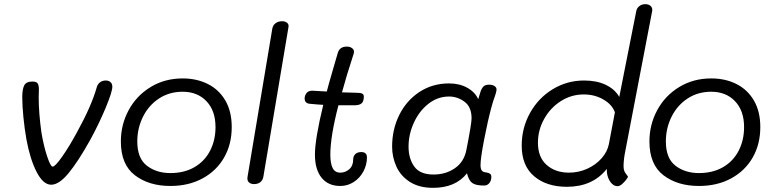

<svg xmlns="http://www.w3.org/2000/svg" viewBox="-20 -894 3703 923"><path d="M107 -224Q98 -275 92.5 -330.5Q87 -386 87 -427Q87 -465 96.5 -483.5Q106 -502 136 -502Q155 -502 161 -493Q167 -484 167 -463L166 -427Q166 -352 179 -258Q190 -192 206.5 -142.5Q223 -93 233 -93Q245 -93 278.5 -140.5Q312 -188 350 -258Q420 -385 445 -474Q449 -489 460.5 -498Q472 -507 488 -507Q503 -507 511.5 -499Q520 -491 520 -477Q520 -453 488.5 -377Q457 -301 414 -222Q356 -118 310 -62Q264 -6 226 -6Q188 -6 156.5 -66.5Q125 -127 107 -224Z M561 -214Q561 -295 598.5 -364.5Q636 -434 704 -475.5Q772 -517 858 -517Q926 -517 979.5 -490Q1033 -463 1063.5 -410.5Q1094 -358 1094 -283Q1094 -201 1057.5 -137Q1021 -73 954 -36.5Q887 0 799 0Q696 0 628.5 -51.5Q561 -103 561 -214ZM1016 -283Q1016 -362 972.5 -407.5Q929 -453 858 -453Q794 -453 744.5 -420.5Q695 -388 667.5 -333Q640 -278 640 -214Q640 -133 686 -97.5Q732 -62 799 -62Q866 -62 915 -90.5Q964 -119 990 -169.5Q1016 -220 1016 -283Z M1170 -44 1289 -756Q1292 -773 1305 -782.5Q1318 -792 1336 -792Q1351 -792 1360 -784.5Q1369 -777 1367 -765L1246 -44Q1243 -27 1231 -18Q1219 -9 1202 -9Q1185 -9 1176 -18Q1167 -27 1170 -44Z M1744 -137Q1744 -102 1727 -70Q1710 -38 1680.5 -19Q1651 0 1616 0Q1558 0 1526 -39.5Q1494 -79 1494 -151Q1494 -225 1534 -390Q1511 -391 1470 -395Q1441 -397 1445 -428Q1449 -444 1458 -451Q1467 -458 1482 -458Q1493 -458 1551 -454Q1561 -493 1570.5 -524.5Q1580 -556 1587 -582L1604 -640Q1613 -670 1647 -670Q1663 -670 1672.5 -662.5Q1682 -655 1682 -644Q1682 -641 1680 -635Q1644 -525 1624 -450Q1670 -448 1695 -448Q1713 -448 1721 -444Q1729 -440 1729 -430Q1729 -406 1718 -397Q1707 -388 1686 -388H1607Q1568 -239 1568 -150Q1568 -109 1579 -86.5Q1590 -64 1616 -64Q1640 -64 1659 -80.5Q1678 -97 1678 -129Q1678 -143 1688 -153Q1698 -163 1717 -163Q1744 -163 1744 -137Z M2358 -428Q2352 -414 2342 -377Q2325 -314 2307.5 -223.5Q2290 -133 2290 -100Q2290 -83 2296 -74.5Q2302 -66 2318 -65Q2330 -63 2336 -58.5Q2342 -54 2342 -44Q2342 -26 2332.5 -14Q2323 -2 2307 -2Q2267 -2 2250 -14.5Q2233 -27 2225 -61Q2170 9 2062 9Q1995 9 1950.5 -19.5Q1906 -48 1885.5 -93.5Q1865 -139 1865 -189Q1865 -272 1899.5 -341.5Q1934 -411 1996.5 -452Q2059 -493 2139 -493Q2189 -493 2226.5 -472Q2264 -451 2279 -417L2289 -450Q2294 -467 2303 -477Q2312 -487 2330 -487Q2347 -487 2357 -480.5Q2367 -474 2367 -464Q2367 -458 2363.5 -445.5Q2360 -433 2358 -428ZM2247 -325Q2247 -380 2213 -405Q2179 -430 2139 -430Q2084 -430 2039.5 -395Q1995 -360 1969.5 -304Q1944 -248 1944 -189Q1944 -132 1971.5 -93.5Q1999 -55 2064 -55Q2123 -55 2167 -85.5Q2211 -116 2222 -173Q2247 -300 2247 -325Z M2488 -194Q2488 -279 2528 -351Q2568 -423 2637 -465Q2706 -507 2788 -507Q2849 -507 2892.5 -486Q2936 -465 2957 -428L3039 -842Q3042 -856 3054 -865Q3066 -874 3082 -874Q3099 -874 3108.5 -864.5Q3118 -855 3115 -840L2983 -152Q2980 -135 2978.5 -115.5Q2977 -96 2978 -88Q2979 -71 2989 -58.5Q2999 -46 2999 -45Q2999 -42 2990.5 -30.5Q2982 -19 2970.5 -9Q2959 1 2949 1Q2927 1 2911.5 -23.5Q2896 -48 2897 -82Q2829 4 2705 4Q2608 4 2548 -46.5Q2488 -97 2488 -194ZM2907 -201 2936 -354Q2923 -391 2881 -415.5Q2839 -440 2786 -440Q2726 -440 2675.5 -407.5Q2625 -375 2595.5 -321.5Q2566 -268 2566 -208Q2566 -138 2608 -101Q2650 -64 2715 -64Q2762 -64 2803.5 -83Q2845 -102 2872.5 -133.5Q2900 -165 2907 -201Z M3102 -214Q3102 -295 3139.5 -364.5Q3177 -434 3245 -475.5Q3313 -517 3399 -517Q3467 -517 3520.5 -490Q3574 -463 3604.5 -410.5Q3635 -358 3635 -283Q3635 -201 3598.5 -137Q3562 -73 3495 -36.5Q3428 0 3340 0Q3237 0 3169.5 -51.5Q3102 -103 3102 -214ZM3557 -283Q3557 -362 3513.5 -407.5Q3470 -453 3399 -453Q3335 -453 3285.5 -420.5Q3236 -388 3208.5 -333Q3181 -278 3181 -214Q3181 -133 3227 -97.5Q3273 -62 3340 -62Q3407 -62 3456 -90.5Q3505 -119 3531 -169.5Q3557 -220 3557 -283Z"/></svg>

Font: Mali
Style: Italic
Weight: 400
Italic angle: -10°
Version: Version 1.000; ttfautohint (v1.6)